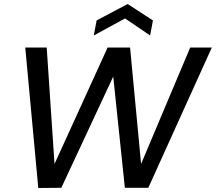

<svg xmlns="http://www.w3.org/2000/svg" viewBox="-20 -937 1077 958"><path d="M171 1 106 -700H213L252 -119L517 -700H629L684 -119L929 -700H1037L720 0H603L545 -555L286 0ZM448 -760 462 -835 617 -917 743 -835 729 -760 604 -845Z"/></svg>

Font: DM Sans 18pt Medium
Style: Italic
Weight: 500
Italic angle: -10°
Designer: Colophon Foundry, Jonny Pinhorn
Foundry: Colophon Foundry
Version: Version 4.004;gftools[0.9.30]